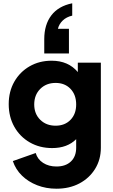

<svg xmlns="http://www.w3.org/2000/svg" viewBox="-20 -927 688 1167"><path d="M323 220Q402 220 462.5 188Q523 156 558 99.5Q593 43 593 -29V-546H453V-489Q395 -558 294 -558Q219 -558 160 -524Q101 -490 67 -430.5Q33 -371 33 -294Q33 -217 67 -156.5Q101 -96 161 -61.5Q221 -27 297 -27Q389 -27 443 -81V-29Q443 24 411 54.5Q379 85 323 85Q276 85 242 63Q208 41 197 3L58 52Q75 103 113.5 140.5Q152 178 206 199Q260 220 323 220ZM318 -163Q261 -163 224.5 -199Q188 -235 188 -292Q188 -350 224.5 -386.5Q261 -423 318 -423Q374 -423 408.5 -387Q443 -351 443 -292Q443 -234 408.5 -198.5Q374 -163 318 -163ZM249 -602H399V-752H332Q339 -781 361.5 -802.5Q384 -824 419 -832V-907Q335 -890 292 -833.5Q249 -777 249 -689Z"/></svg>

Font: Plus Jakarta Sans ExtraBold
Style: Regular
Weight: 800
Designer: Gumpita Rahayu
Foundry: Tokotype
Version: Version 2.004; ttfautohint (v1.8.3)